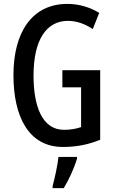

<svg xmlns="http://www.w3.org/2000/svg" viewBox="-20 -837 590 985"><path d="M300 -477V-389H396V-185C370 -176 343 -171 308 -171C197 -171 152 -291 152 -449C152 -633 218 -730 329 -730C372 -730 415 -715 456 -688L489 -771C441 -800 385 -817 326 -817C142 -817 49 -668 49 -452C49 -237 128 -83 303 -83C371 -83 433 -95 494 -120V-477ZM375 -22V-32H280C276 9 260 81 250 117V128H307C333 86 360 27 375 -22Z"/></svg>

Font: Noto Sans Kannada UI ExtraCondensed Medium
Style: Regular
Weight: 500
Width: 2
Designer: Jelle Bosma - Monotype Design Team
Foundry: Monotype Imaging Inc.
Version: Version 2.005